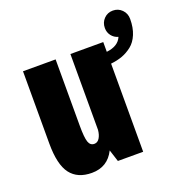

<svg xmlns="http://www.w3.org/2000/svg" viewBox="-116 -714 778 824"><g transform="rotate(-20 273.0 -302.0)"><path d="M166 10Q101 10 68.8 -32.2Q36.5 -74.5 36.5 -171.5V-501H185.5V-198.5Q185.5 -144 192.5 -123.8Q199.5 -103.5 218 -103.5Q233 -103.5 242 -118Q251 -132.5 253 -154.5V-501H403V-456.5Q456.5 -462.5 472 -499.5Q453 -505 441.5 -520Q430 -535 430 -555Q430 -580 446.5 -597Q463 -614 487.5 -614Q512 -614 528.8 -597Q545.5 -580 545.5 -555Q545.5 -515 533.2 -485.5Q521 -456 499.8 -439.2Q478.5 -422.5 455 -414Q431.5 -405.5 403 -402.5V0H287.5L270 -54.5Q238 10 166 10Z"/></g></svg>

Font: League Mono Condensed
Style: Bold
Weight: 700
Width: 1
Designer: Tyler Finck
Foundry: The League of Moveable Type / Tyler Finck
Version: Version 2.210